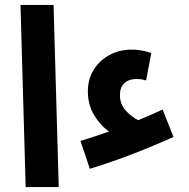

<svg xmlns="http://www.w3.org/2000/svg" viewBox="-20 -758 764 778"><path d="M344 -74 306 -187Q362 -204 422 -225Q387 -249 361.5 -291.5Q336 -334 336 -388Q336 -437 359.5 -475Q383 -513 423.5 -535Q464 -557 513 -557Q531 -557 551 -554Q571 -551 593 -543L572 -432Q559 -436 549 -437Q539 -438 533 -438Q503 -438 484.5 -421.5Q466 -405 466 -373Q466 -336 489 -310.5Q512 -285 540 -271Q589 -291 639 -314L683 -203Q634 -181 575.5 -157Q517 -133 457 -111.5Q397 -90 344 -74ZM84 0 63 -738H197L218 0Z"/></svg>

Font: Noto Sans Arabic ExtCond
Style: Bold
Weight: 700
Width: 2
Designer: Monotype Design Team, Nadine Chahine, Nizar Qandah and Khaled Hosny
Foundry: Monotype Imaging Inc.
Version: Version 2.012; ttfautohint (v1.8.4.7-5d5b)